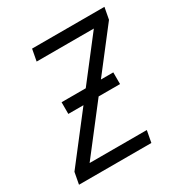

<svg xmlns="http://www.w3.org/2000/svg" viewBox="-158 -790 866 910"><g transform="rotate(-30 275.0 -335.0)"><path d="M14 0 26 -64 445 -606H132L144 -670H540L528 -606L109 -64H422L410 0ZM421 -316H138V-380H421Z"/></g></svg>

Font: Lode Term
Style: Italic
Weight: 400
Italic angle: -11°
Monospace: yes
Designer: Belleve Invis
Foundry: Belleve Invis
Version: Version 29.2.0